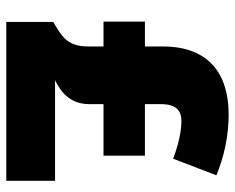

<svg xmlns="http://www.w3.org/2000/svg" viewBox="-90 -676 765 626"><g transform="rotate(90 293.0 -362.5)"><path d="M353 -725C221 -725 131 -661 131 -510V-452H50V-317H131V-269C131 -202 104 -184 51 -153V0H569V-159H241C276 -176 319 -206 319 -270V-317H487V-452H319V-504C319 -557 343 -571 374 -571C404 -571 447 -563 497 -544L551 -685C494 -709 424 -725 353 -725Z"/></g></svg>

Font: Noto Sans Malayalam Black
Style: Regular
Weight: 900
Designer: Jelle Bosma - Monotype Design Team
Foundry: Monotype Imaging Inc.
Version: Version 2.104